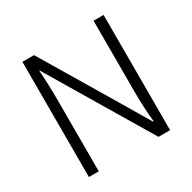

<svg xmlns="http://www.w3.org/2000/svg" viewBox="-159 -877 1037 1036"><g transform="rotate(-30 360.0 -359.0)"><path d="M107.4 0V-717.8H179.7L469.7 -232.4L555.7 -86.9H560.5Q550.8 -168 550.8 -279.3V-717.8H613.3V0H541L247.1 -492.2L165 -629.9H162.1Q168.9 -546.9 168.9 -431.6V0Z"/></g></svg>

Font: Gothic A1 Light
Style: Regular
Weight: 300
Version: Version 2.50